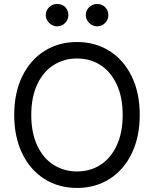

<svg xmlns="http://www.w3.org/2000/svg" viewBox="-20 -926 767 956"><path d="M363.3 9.8Q272.5 9.8 201.7 -34.7Q130.9 -79.1 90.8 -161.6Q50.8 -244.1 50.8 -353.5Q50.8 -463.9 90.8 -545.9Q130.9 -627.9 201.7 -672.4Q272.5 -716.8 363.3 -716.8Q454.1 -716.8 524.9 -672.4Q595.7 -627.9 635.7 -545.9Q675.8 -463.9 675.8 -353.5Q675.8 -244.1 635.7 -161.6Q595.7 -79.1 524.9 -34.7Q454.1 9.8 363.3 9.8ZM363.3 -634.8Q298.8 -634.8 247.1 -602.1Q195.3 -569.3 165.5 -505.9Q135.7 -442.4 135.7 -353.5Q135.7 -264.6 165.5 -201.2Q195.3 -137.7 247.1 -105Q298.8 -72.3 363.3 -72.3Q428.7 -72.3 480 -105Q531.2 -137.7 561 -201.2Q590.8 -264.6 590.8 -353.5Q590.8 -442.4 561 -505.9Q531.2 -569.3 480 -602.1Q428.7 -634.8 363.3 -634.8ZM208 -850.6Q208 -866.2 215.8 -878.9Q223.6 -891.6 236.3 -898.9Q249 -906.2 263.7 -906.2Q280.3 -906.2 293 -899.4Q305.7 -892.6 313 -879.9Q320.3 -867.2 320.3 -850.6Q320.3 -835.9 313 -823.2Q305.7 -810.5 293 -802.7Q280.3 -794.9 263.7 -794.9Q250 -794.9 236.8 -802.7Q223.6 -810.5 215.8 -823.7Q208 -836.9 208 -850.6ZM407.2 -850.6Q407.2 -866.2 415 -878.9Q422.9 -891.6 436 -898.9Q449.2 -906.2 463.9 -906.2Q479.5 -906.2 492.2 -898.9Q504.9 -891.6 512.2 -878.9Q519.5 -866.2 519.5 -850.6Q519.5 -835.9 512.2 -823.2Q504.9 -810.5 492.2 -802.7Q479.5 -794.9 463.9 -794.9Q449.2 -794.9 436 -802.7Q422.9 -810.5 415 -823.7Q407.2 -836.9 407.2 -850.6Z"/></svg>

Font: Pretendard JP Variable
Style: Regular
Weight: 400
Designer: Base glyphs from Inter by Rasmus Andersson; Hangul glyphs from Noto Sans CJK(Source Han Sans) by Jang Soo-young and Kang
Foundry: Kil Hyung-jin
Version: Version 1.307;Glyphs 3.2 (3192)